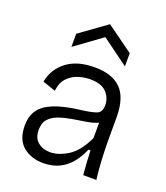

<svg xmlns="http://www.w3.org/2000/svg" viewBox="-140 -852 830 961"><g transform="rotate(20 274.5 -372.0)"><path d="M202 12Q138 12 95 -23.5Q52 -59 52 -134Q52 -182 74 -215Q96 -248 147 -269.5Q198 -291 286 -302Q345 -309 370.5 -319Q396 -329 396 -366Q396 -406 368.5 -434.5Q341 -463 281 -463Q251 -463 219 -453Q187 -443 163 -418Q139 -393 134 -348L65 -372Q78 -441 133.5 -484Q189 -527 283 -527Q377 -527 423.5 -479.5Q470 -432 470 -330V-207Q470 -161 473 -103Q476 -45 482 0H412Q409 -34 407 -65Q405 -96 404 -129H393Q378 -92 353 -59.5Q328 -27 290.5 -7.5Q253 12 202 12ZM217 -51Q261 -51 310.5 -82Q360 -113 397 -192V-274Q371 -262 336 -256.5Q301 -251 264.5 -245Q228 -239 196 -228Q164 -217 144.5 -196Q125 -175 125 -137Q125 -94 151 -72.5Q177 -51 217 -51ZM137 -583V-653L280 -756L422 -653V-583L280 -687Z"/></g></svg>

Font: Bricolage Grotesque 12pt Light
Style: Regular
Weight: 300
Designer: Mathieu Triay
Foundry: Atelier Triay
Version: Version 1.001; ttfautohint (v1.8.4.7-5d5b);gftools[0.9.33.de